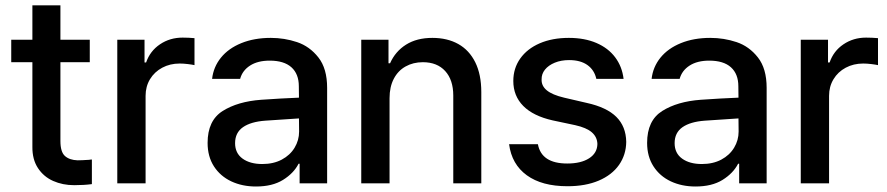

<svg xmlns="http://www.w3.org/2000/svg" viewBox="-20 -677 3277 709"><path d="M311.5 -447.3H203.1V-156.2Q203.1 -115.7 220 -100.8Q236.8 -85.9 266.6 -85Q280.3 -85 309.6 -86.9Q312.5 -87.9 319.3 -87.9V2.9Q290 6.8 253.9 6.8Q211.4 6.8 176.3 -8.8Q141.1 -24.4 120.1 -56.4Q99.1 -88.4 99.6 -134.8V-447.3H21.5V-530.3H99.6V-657.2H203.1V-530.3H311.5Z M413.1 -530.3H513.7V-446.3H519.5Q534.2 -488.8 570.8 -513.4Q607.4 -538.1 654.3 -538.1Q676.8 -538.1 698.2 -536.1V-436.5Q689.5 -438.5 673.6 -440.4Q657.7 -442.4 643.6 -442.4Q607.9 -442.4 579.1 -427Q550.3 -411.6 533.9 -384.5Q517.6 -357.4 517.6 -323.2V0H413.1Z M944.8 -308.6Q978 -311 1017.3 -313.2Q1056.6 -315.4 1084 -316.4L1083.5 -358.4Q1083.5 -403.8 1056.2 -428.5Q1028.8 -453.1 976.1 -453.1Q931.6 -453.1 903.3 -434.8Q875 -416.5 866.7 -385.7H763.2Q768.1 -429.7 795.9 -464.1Q823.7 -498.5 871.3 -517.8Q918.9 -537.1 980 -537.1Q1030.3 -537.1 1076.9 -521.5Q1123.5 -505.9 1155.8 -464.8Q1188 -423.8 1188 -352.5V0H1086.4V-72.3H1082.5Q1064.5 -37.1 1025.1 -12.7Q985.8 11.7 925.3 11.7Q874.5 11.7 834 -7.3Q793.5 -26.4 770 -62.7Q746.6 -99.1 746.6 -149.4Q746.6 -231.9 802.2 -267.1Q857.9 -302.2 944.8 -308.6ZM948.7 -71.3Q989.7 -71.3 1020.5 -87.6Q1051.3 -104 1067.9 -131.6Q1084.5 -159.2 1084.5 -191.4L1084 -239.7L959.5 -231.4Q906.2 -227.5 877.2 -207.3Q848.1 -187 848.1 -148.4Q848.1 -111.3 875.7 -91.3Q903.3 -71.3 948.7 -71.3Z M1418.5 0H1314V-530.3H1414.6V-443.4H1420.4Q1439.9 -487.3 1479.5 -512.2Q1519 -537.1 1576.7 -537.1Q1631.8 -537.1 1672.4 -514.4Q1712.9 -491.7 1735.1 -446.8Q1757.3 -401.9 1757.3 -336.9V0H1653.8V-324.2Q1653.8 -381.8 1624 -414.6Q1594.2 -447.3 1541.5 -447.3Q1505.9 -447.3 1477.8 -431.6Q1449.7 -416 1434.1 -386Q1418.5 -356 1418.5 -314.5Z M2081.5 -455.1Q2052.2 -455.1 2028.8 -445.6Q2005.4 -436 1992.4 -419.9Q1979.5 -403.8 1980 -383.8Q1979 -359.9 1999.3 -343.3Q2019.5 -326.7 2063 -316.4L2147 -296.9Q2220.2 -280.8 2255.9 -245.4Q2291.5 -210 2292.5 -153.3Q2292 -105.5 2265.9 -68.1Q2239.7 -30.8 2190.9 -10Q2142.1 10.7 2075.7 10.7Q1981 10.7 1925.3 -29.8Q1869.6 -70.3 1859.9 -144.5H1966.3Q1979.5 -73.2 2074.7 -73.2Q2125.5 -73.2 2155.5 -92.5Q2185.5 -111.8 2186 -145.5Q2185.1 -171.4 2165.3 -188.5Q2145.5 -205.6 2104 -214.8L2021 -232.4Q1949.2 -248.5 1912.4 -285.6Q1875.5 -322.8 1875.5 -377.9Q1875.5 -424.8 1901.1 -460.9Q1926.8 -497.1 1973.1 -517.1Q2019.5 -537.1 2080.6 -537.1Q2138.7 -537.1 2182.4 -518.3Q2226.1 -499.5 2251.7 -465.3Q2277.3 -431.2 2282.7 -385.7H2182.1Q2174.8 -418.5 2149.2 -436.8Q2123.5 -455.1 2081.5 -455.1Z M2567.9 -308.6Q2601.1 -311 2640.4 -313.2Q2679.7 -315.4 2707 -316.4L2706.5 -358.4Q2706.5 -403.8 2679.2 -428.5Q2651.9 -453.1 2599.1 -453.1Q2554.7 -453.1 2526.4 -434.8Q2498 -416.5 2489.7 -385.7H2386.2Q2391.1 -429.7 2418.9 -464.1Q2446.8 -498.5 2494.4 -517.8Q2542 -537.1 2603 -537.1Q2653.3 -537.1 2700 -521.5Q2746.6 -505.9 2778.8 -464.8Q2811 -423.8 2811 -352.5V0H2709.5V-72.3H2705.6Q2687.5 -37.1 2648.2 -12.7Q2608.9 11.7 2548.3 11.7Q2497.6 11.7 2457 -7.3Q2416.5 -26.4 2393.1 -62.7Q2369.6 -99.1 2369.6 -149.4Q2369.6 -231.9 2425.3 -267.1Q2481 -302.2 2567.9 -308.6ZM2571.8 -71.3Q2612.8 -71.3 2643.6 -87.6Q2674.3 -104 2690.9 -131.6Q2707.5 -159.2 2707.5 -191.4L2707 -239.7L2582.5 -231.4Q2529.3 -227.5 2500.2 -207.3Q2471.2 -187 2471.2 -148.4Q2471.2 -111.3 2498.8 -91.3Q2526.4 -71.3 2571.8 -71.3Z M2937 -530.3H3037.6V-446.3H3043.5Q3058.1 -488.8 3094.7 -513.4Q3131.3 -538.1 3178.2 -538.1Q3200.7 -538.1 3222.2 -536.1V-436.5Q3213.4 -438.5 3197.5 -440.4Q3181.6 -442.4 3167.5 -442.4Q3131.8 -442.4 3103 -427Q3074.2 -411.6 3057.9 -384.5Q3041.5 -357.4 3041.5 -323.2V0H2937Z"/></svg>

Font: WEMIX Pretendard Medium
Style: Regular
Weight: 500
Designer: Base glyphs from Inter by Rasmus Andersson; Hangeul glyphs from Noto Sans CJK(Source Han Sans) by Jang Soo-young and Kan
Foundry: Kil Hyung-jin
Version: Version 1.000